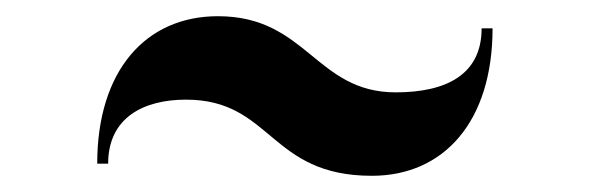

<svg xmlns="http://www.w3.org/2000/svg" viewBox="-20 -545 728 237"><path d="M209.5 -422C316 -422 312 -328 439 -328C528 -328 588 -395 588 -510H574.5C574.5 -453 531 -431 468.5 -431C369.5 -431 359 -525 249 -525C160 -525 100 -458 100 -343H113.5C113.5 -400 157.5 -422 209.5 -422Z"/></svg>

Font: Bodoni* 16pt
Style: Bold
Weight: 700
Version: Version 2.3